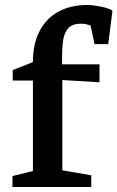

<svg xmlns="http://www.w3.org/2000/svg" viewBox="-20 -750 471 770"><path d="M30 0V-44L112 -64V-427H31V-469L112 -501Q112 -574 138.5 -625Q165 -676 214 -703Q263 -730 330 -730Q347 -730 368 -726.5Q389 -723 406.5 -718Q424 -713 431 -707L414 -573H359L343 -648Q334 -651 324 -653Q314 -655 305 -655Q272 -655 255.5 -638.5Q239 -622 234 -592.5Q229 -563 229 -524V-492H379V-420L230 -429V-67L346 -47V0Z"/></svg>

Font: Manuale SemiBold
Style: Regular
Weight: 600
Version: Version 1.002